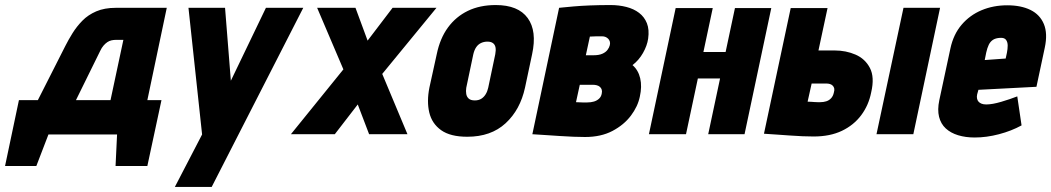

<svg xmlns="http://www.w3.org/2000/svg" viewBox="-37 -532 4166 761"><path d="M547 -135 624 -501H422Q377 -501 344.5 -487Q312 -473 289.5 -450Q267 -427 250.5 -400.5Q234 -374 222 -350L113 -135H38L-17 126H107L155 1H427L421 126H547L603 -135ZM264 -135 360 -330Q366 -343 373.5 -351.5Q381 -360 388.5 -365Q396 -370 404.5 -372Q413 -374 423 -374H452L401 -135Z M656 209H802L1165 -501H1017L878 -212L855 -501H710L764 1Z M1420 -371 1372 -501H1220L1324 -257L1116 0H1290L1381 -118L1426 0H1578L1478 -239L1693 -501H1519Z M2044 -185 2072 -317Q2092 -409 2054.5 -460.5Q2017 -512 1928 -512Q1865 -512 1817.5 -489Q1770 -466 1738.5 -423Q1707 -380 1694 -317L1665 -185Q1654 -130 1664.5 -86Q1675 -42 1711.5 -16Q1748 10 1815 10Q1909 10 1967 -43.5Q2025 -97 2044 -185ZM1926 -317 1898 -184Q1895 -170 1888 -158.5Q1881 -147 1870.5 -140.5Q1860 -134 1845 -134Q1829 -134 1821 -141Q1813 -148 1811 -159.5Q1809 -171 1811 -184L1839 -317Q1843 -334 1850.5 -345Q1858 -356 1869.5 -361.5Q1881 -367 1895 -367Q1909 -367 1917 -361Q1925 -355 1927 -344Q1929 -333 1926 -317Z M2470 -274Q2495 -293 2511.5 -322Q2528 -351 2532 -379Q2537 -415 2527 -440Q2517 -465 2496 -481Q2475 -497 2445.5 -504.5Q2416 -512 2383 -512Q2339 -512 2301.5 -510.5Q2264 -509 2236.5 -506.5Q2209 -504 2194 -502.5Q2179 -501 2179 -501L2073 0Q2073 0 2088.5 1Q2104 2 2128 3.5Q2152 5 2180.5 7Q2209 9 2236 10Q2263 11 2282 11Q2345 11 2390.5 -13Q2436 -37 2463.5 -73.5Q2491 -110 2499 -149Q2508 -189 2500.5 -221.5Q2493 -254 2470 -274ZM2350 -388Q2357 -388 2363 -385.5Q2369 -383 2373.5 -378.5Q2378 -374 2380 -367.5Q2382 -361 2380 -353Q2378 -344 2371 -334.5Q2364 -325 2350.5 -319Q2337 -313 2316 -313H2285L2301 -387Q2307 -387 2313.5 -387.5Q2320 -388 2326 -388Q2332 -388 2338 -388Q2344 -388 2350 -388ZM2291 -126Q2287 -126 2282 -126Q2277 -126 2271 -126Q2265 -126 2258.5 -126.5Q2252 -127 2246 -127L2261 -196H2312Q2321 -196 2328.5 -194Q2336 -192 2341 -187.5Q2346 -183 2348 -176.5Q2350 -170 2348 -161Q2346 -149 2337.5 -141Q2329 -133 2317 -129.5Q2305 -126 2291 -126Z M2839 -326H2751L2788 -500H2641L2535 0H2682L2729 -221H2817L2770 0H2914L3020 -500H2876Z M3437 0H3583L3689 -501H3544ZM3271 -332H3207L3243 -500H3097L2991 -2Q2991 -2 3005.5 -1Q3020 0 3043 1.5Q3066 3 3092.5 5Q3119 7 3144 8Q3169 9 3188 9Q3253 9 3300 -13.5Q3347 -36 3376.5 -75.5Q3406 -115 3416 -166Q3430 -226 3411 -262.5Q3392 -299 3354 -315.5Q3316 -332 3271 -332ZM3214 -127Q3210 -127 3204 -127Q3198 -127 3191.5 -127.5Q3185 -128 3178 -128.5Q3171 -129 3164 -129L3180 -201H3237Q3246 -201 3252.5 -199Q3259 -197 3263.5 -192.5Q3268 -188 3269.5 -181.5Q3271 -175 3268 -165Q3265 -151 3257 -142.5Q3249 -134 3238 -130.5Q3227 -127 3214 -127Z M3836 -158 3841 -176 4071 -188 4104 -343Q4116 -399 4100.5 -436.5Q4085 -474 4047.5 -492.5Q4010 -511 3955 -511Q3900 -511 3853.5 -491.5Q3807 -472 3774.5 -434Q3742 -396 3730 -340L3686 -135Q3678 -97 3685 -69Q3692 -41 3711.5 -23Q3731 -5 3760.5 4Q3790 13 3826 13Q3873 13 3922.5 0Q3972 -13 4012 -35L3995 -150Q3967 -139 3931.5 -128.5Q3896 -118 3872 -118Q3861 -118 3853.5 -121Q3846 -124 3841.5 -129Q3837 -134 3835.5 -141.5Q3834 -149 3836 -158ZM3954 -323 3949 -300 3866 -294 3872 -324Q3876 -342 3882 -354.5Q3888 -367 3898.5 -374Q3909 -381 3927 -382Q3944 -383 3950.5 -374Q3957 -365 3957 -351.5Q3957 -338 3954 -323Z"/></svg>

Font: Advent Pro ExtraBold
Style: Italic
Weight: 800
Italic angle: -12°
Version: Version 3.000